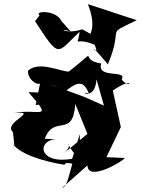

<svg xmlns="http://www.w3.org/2000/svg" viewBox="-20 -826 683 931"><path d="M496 -64 566 -210 527 -387C642 -465 611 -385 570 -441C599 -490 447 -442 471 -518C350 -537 478 -608 314 -479C279 -477 168 -533 116 -483C110 -430 206 -375 185 -475L153 -317C290 -323 358 -503 411 -373C354 -389 440 -330 448 -441L484 -314L389 -356L225 -416C308 -392 280 -371 118 -379C243 -236 169 -302 47 -278C179 -290 -10 -232 43 -185C54 -81 49 -126 35 -138C67 -80 190 -43 293 -27C310 -65 398 43 400 -139C324 -124 324 81 281 85L404 -24C406 58 580 -46 585 -60ZM197 -153C242 -274 334 -152 345 -322L404 -177L278 -73C369 -138 245 -170 384 -36C364 -79 368 -119 367 -176L330 -56C167 -27 158 -144 249 -151ZM379 -684C298 -656 251 -697 323 -673L278 -724C251 -780 144 -773 172 -752L150 -723C271 -539 252 -564 366 -672C356 -585 331 -653 439 -609C474 -523 374 -669 503 -514C585 -711 481 -649 643 -728L406 -806C478 -626 339 -642 466 -635Z"/></svg>

Font: Asimov Silicon
Style: Regular
Weight: 400
Designer: Google
Version: Version 2.000980; 2014